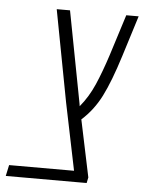

<svg xmlns="http://www.w3.org/2000/svg" viewBox="-86 -670 535 709"><g transform="rotate(5 181.0 -315.0)"><path d="M399.4 -629.9 352.1 -479Q321.8 -382.3 293.7 -326.9Q265.6 -271.5 221.7 -232.4L266.1 -21L261.7 0H-38.1L-29.3 -41H211.4L160.2 -289.6L95.7 -629.9H145L210 -289.6L211.4 -280.3Q242.7 -317.9 263.7 -366Q284.7 -414.1 305.7 -479L353.5 -629.9Z"/></g></svg>

Font: Open Sans Hebrew Condensed Light
Style: Italic
Weight: 300
Width: 3
Italic angle: -12°
Foundry: Ascender Corporation, Yanek Iontef
Version: Version 2.001;PS 002.001;hotconv 1.0.70;makeotf.lib2.5.58329